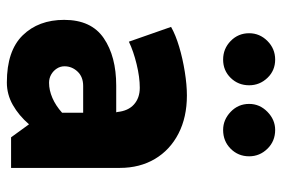

<svg xmlns="http://www.w3.org/2000/svg" viewBox="-148 -642 803 546"><g transform="rotate(90 253.0 -369.5)"><path d="M169 -152Q169 -173 184 -189Q199 -205 225 -205H301V-145Q281 -127 259 -117.5Q237 -108 216 -108Q203 -108 192.5 -114Q182 -120 175.5 -130Q169 -140 169 -152ZM99 -335Q126 -348 163 -357Q200 -366 230 -366Q259 -366 277.5 -349.5Q296 -333 299 -302L300 -299H224Q141 -299 89 -263.5Q37 -228 37 -151Q37 -78 81 -33Q125 12 215 12Q249 12 279 -5Q309 -22 334 -51L371 0H458V-309Q458 -366 432.5 -409Q407 -452 360.5 -476Q314 -500 252 -500Q222 -500 184.5 -494Q147 -488 113.5 -478Q80 -468 57 -455ZM150 -603Q181 -603 202 -624.5Q223 -646 223 -677Q223 -707 202 -729Q181 -751 150 -751Q119 -751 97 -729Q75 -707 75 -677Q75 -646 97 -624.5Q119 -603 150 -603ZM350 -603Q382 -603 403.5 -624.5Q425 -646 425 -677Q425 -707 403.5 -729Q382 -751 350 -751Q321 -751 298.5 -729Q276 -707 276 -677Q276 -646 298.5 -624.5Q321 -603 350 -603Z"/></g></svg>

Font: Catamaran ExtraBold
Style: Regular
Weight: 800
Designer: Pria Ravichandran
Version: Version 2.000